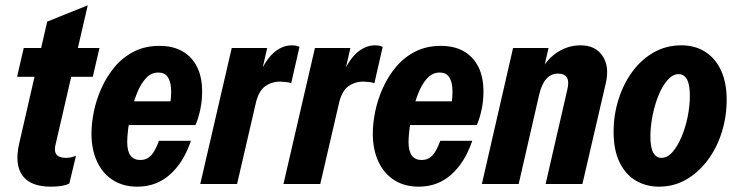

<svg xmlns="http://www.w3.org/2000/svg" viewBox="-20 -690 2763 720"><path d="M171 10Q94 10 64 -32Q34 -74 52 -152L157 -609L309 -670L187 -142Q183 -120 193 -109Q203 -98 228 -98Q238 -98 246.5 -100Q255 -102 265 -106L240 -2Q229 4 211.5 7Q194 10 171 10ZM44 -402 69 -510H353L328 -402Z M495 10Q442 10 403.5 -14.5Q365 -39 344 -84Q323 -129 323 -189Q323 -227 332 -271.5Q341 -316 360.5 -359.5Q380 -403 410 -439Q440 -475 482 -496.5Q524 -518 578 -518Q629 -518 664.5 -497.5Q700 -477 719 -439Q738 -401 738 -346Q738 -312 731 -279Q724 -246 713 -221H409L428 -310H646L612 -271Q617 -290 620 -315Q623 -340 621 -363.5Q619 -387 608 -402.5Q597 -418 574 -418Q547 -418 527.5 -397Q508 -376 494.5 -342.5Q481 -309 472.5 -273Q464 -237 460.5 -206Q457 -175 457 -158Q457 -123 469.5 -106.5Q482 -90 506 -90Q530 -90 546 -106.5Q562 -123 576 -162H696Q668 -80 617 -35Q566 10 495 10Z M731 0 849 -510H982L953 -384H958L869 0ZM938 -298 943 -390Q972 -461 1004.5 -490.5Q1037 -520 1074 -520Q1081 -520 1088.5 -519Q1096 -518 1103 -514L1072 -378Q1065 -381 1051.5 -382.5Q1038 -384 1031 -384Q997 -384 972.5 -365Q948 -346 938 -298Z M1043 0 1161 -510H1294L1265 -384H1270L1181 0ZM1250 -298 1255 -390Q1284 -461 1316.5 -490.5Q1349 -520 1386 -520Q1393 -520 1400.5 -519Q1408 -518 1415 -514L1384 -378Q1377 -381 1363.5 -382.5Q1350 -384 1343 -384Q1309 -384 1284.5 -365Q1260 -346 1250 -298Z M1550 10Q1497 10 1458.5 -14.5Q1420 -39 1399 -84Q1378 -129 1378 -189Q1378 -227 1387 -271.5Q1396 -316 1415.5 -359.5Q1435 -403 1465 -439Q1495 -475 1537 -496.5Q1579 -518 1633 -518Q1684 -518 1719.5 -497.5Q1755 -477 1774 -439Q1793 -401 1793 -346Q1793 -312 1786 -279Q1779 -246 1768 -221H1464L1483 -310H1701L1667 -271Q1672 -290 1675 -315Q1678 -340 1676 -363.5Q1674 -387 1663 -402.5Q1652 -418 1629 -418Q1602 -418 1582.5 -397Q1563 -376 1549.5 -342.5Q1536 -309 1527.5 -273Q1519 -237 1515.5 -206Q1512 -175 1512 -158Q1512 -123 1524.5 -106.5Q1537 -90 1561 -90Q1585 -90 1601 -106.5Q1617 -123 1631 -162H1751Q1723 -80 1672 -35Q1621 10 1550 10Z M1787 0 1904 -510H2037L2015 -414H2020L1925 0ZM2026 0 2107 -352Q2115 -384 2106 -399Q2097 -414 2072 -414Q2047 -414 2029 -394.5Q2011 -375 2002 -335L2000 -409Q2025 -463 2066.5 -491.5Q2108 -520 2157 -520Q2213 -520 2239.5 -480.5Q2266 -441 2252 -379L2164 0Z M2451 10Q2404 10 2365.5 -12Q2327 -34 2304 -80Q2281 -126 2281 -196Q2281 -259 2299.5 -317.5Q2318 -376 2351.5 -421.5Q2385 -467 2431.5 -493.5Q2478 -520 2535 -520Q2587 -520 2625 -495.5Q2663 -471 2684 -425.5Q2705 -380 2705 -316Q2705 -252 2686.5 -193.5Q2668 -135 2633.5 -89Q2599 -43 2553 -16.5Q2507 10 2451 10ZM2460 -98Q2483 -98 2502 -120Q2521 -142 2536 -177.5Q2551 -213 2559 -253.5Q2567 -294 2567 -331Q2567 -373 2556 -392.5Q2545 -412 2525 -412Q2503 -412 2483.5 -390Q2464 -368 2449.5 -332.5Q2435 -297 2427 -256Q2419 -215 2419 -178Q2419 -136 2430 -117Q2441 -98 2460 -98Z"/></svg>

Font: Instrument Sans Condensed
Style: Bold Italic
Weight: 700
Width: 3
Italic angle: -13°
Designer: Rodrigo Fuenzalida
Foundry: fragTYPE
Version: Version 1.000;gftools[0.9.28]